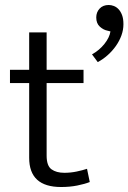

<svg xmlns="http://www.w3.org/2000/svg" viewBox="-20 -750 515 770"><path d="M315 -417H167V-126Q167 -85 186.5 -71Q206 -57 238 -57Q263 -57 287 -62Q311 -67 329 -73L340 -20Q320 -12 290 -6Q260 0 225 0Q97 0 97 -117V-417H20V-470H97V-620H167V-470H315ZM411 -627Q395 -630 380.5 -643Q366 -656 366 -680Q366 -701 379.5 -715.5Q393 -730 416 -730Q426 -730 436.5 -726Q447 -722 455.5 -713Q464 -704 469.5 -689.5Q475 -675 475 -653Q475 -630 467 -608Q459 -586 445 -566Q431 -546 412 -529Q393 -512 372 -501L349 -532Q378 -548 398.5 -573.5Q419 -599 423 -624Z"/></svg>

Font: Mukta Vaani Light
Style: Regular
Weight: 300
Designer: Noopur Datye, Girish Dalvi, Yashodeep Gholap, Pallavi Karambelkar
Foundry: Ek Type
Version: Version 2.538;PS 1.000;hotconv 16.6.51;makeotf.lib2.5.65220;